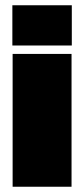

<svg xmlns="http://www.w3.org/2000/svg" viewBox="-20 -710 320 730"><path d="M27 -690H253V-537H27ZM28 -505H252V0H28Z"/></svg>

Font: Cairo Black
Style: Regular
Weight: 900
Designer: Mohamed Gaber, Accademia di Belle Arti di Urbino and others
Foundry: Kief Type Foundry, Accademia di Belle Arti di Urbino and others
Version: Version 3.011